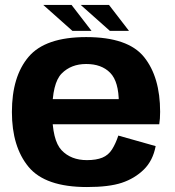

<svg xmlns="http://www.w3.org/2000/svg" viewBox="-20 -748 706 774"><path d="M330.5 6V-102.5Q266 -102.5 228.2 -142.5Q190.5 -182.5 190.5 -296.5Q190.5 -413 228.5 -451.5Q266.5 -490 327.5 -490Q389.5 -490 424.2 -454.5Q459 -419 459 -333.5L465 -348.5H175V-247H622Q625.5 -269 625.5 -297Q625.5 -437.5 560.8 -518Q496 -598.5 327.5 -598.5Q163 -598.5 95.5 -519.2Q28 -440 28 -296.5Q28 -156.5 95.2 -75.2Q162.5 6 330.5 6ZM330.5 -102.5V6Q419.5 6 471.2 -11.2Q523 -28.5 559.8 -64.5Q596.5 -100.5 607.5 -159L457 -201.5Q446.5 -169.5 431.8 -146Q417 -122.5 392.5 -112.5Q368 -102.5 330.5 -102.5ZM423 -623.5H500L419.5 -728H305.5ZM272 -623.5H349L268.5 -728H154.5Z"/></svg>

Font: Anybody UltraCondensed Thin
Style: Bold
Weight: 700
Version: Version 1.111